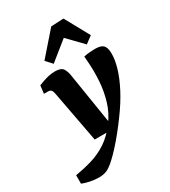

<svg xmlns="http://www.w3.org/2000/svg" viewBox="-264 -755 924 1046"><g transform="rotate(-30 198.5 -232.5)"><path d="M44 191Q17 191 -11.5 185Q-40 179 -59 171V118Q-5 109 46 94Q97 79 143.5 48.5Q190 18 230 -36Q267 -85 284.5 -143.5Q302 -202 306 -262.5Q310 -323 306 -377L303 -420Q323 -424 341.5 -425.5Q360 -427 373 -427Q410 -427 424.5 -413Q439 -399 440 -364Q441 -324 426 -272.5Q411 -221 380 -161.5Q349 -102 301 -37Q277 -4 249 31Q221 66 194 95.5Q167 125 146 144Q117 171 95.5 181Q74 191 44 191ZM126 0 65 -325Q62 -341 55.5 -347.5Q49 -354 33 -354H11L17 -404Q52 -418 76.5 -424Q101 -430 123 -430Q162 -430 174 -411Q186 -392 190 -363L248 0ZM103 -508 229 -652 308 -656 392 -503 348 -470 257 -564 139 -469Z"/></g></svg>

Font: Rasa
Style: Italic
Weight: 400
Italic angle: -7.10001°
Designer: Anna Giedrys (Yrsa+Rasa design), David Brezina (Yrsa art-direction, Rasa art-direction, design)
Foundry: Rosetta Type Foundry
Version: Version 2.004